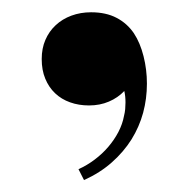

<svg xmlns="http://www.w3.org/2000/svg" viewBox="-20 -161 311 319"><path d="M131.3 -140.6Q156.2 -140.6 173.8 -131.3Q191.4 -122.1 202.6 -105.5Q212.9 -89.8 218.5 -67.6Q224.1 -45.4 224.1 -22Q224.1 2.9 217.8 26.4Q211.4 49.8 198.5 70.6Q185.5 91.3 166 108.6Q146.5 126 119.6 138.2L110.4 120.1Q124.5 113.8 137.2 104.2Q149.9 94.7 159.9 83Q169.9 71.3 176.8 58.1Q183.6 44.9 186 31.7Q187.5 25.9 188 20.3Q188.5 14.6 188.5 9.3Q188.5 -1.5 186.5 -9.8Q175.8 1.5 160.9 7.8Q146 14.2 127.9 14.2Q110.8 14.2 96.4 9Q82 3.9 71.5 -6.1Q61 -16.1 55.2 -30.3Q49.3 -44.4 49.3 -63Q49.3 -80.6 55.4 -94.7Q61.5 -108.9 72.5 -119.1Q83.5 -129.4 98.6 -135Q113.8 -140.6 131.3 -140.6Z"/></svg>

Font: SVN-Playfair Display
Style: Bold
Weight: 700
Designer: Claus Eggers Sørensen
Foundry: Claus Eggers Sørensen
Version: Version 1.004;PS 001.004;hotconv 1.0.70;makeotf.lib2.5.58329